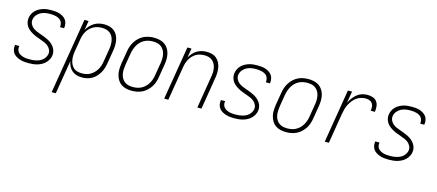

<svg xmlns="http://www.w3.org/2000/svg" viewBox="-52 -1057 4105 1802"><g transform="rotate(15 2000.0 -156.5)"><path d="M196 8Q175 8 154.5 6Q134 4 114.5 -2Q95 -8 77.5 -18Q60 -28 48 -43Q36 -58 31.5 -78Q27 -98 30 -119L31 -125H71V-121Q68 -105 72 -90Q76 -75 85.5 -64Q95 -53 108.5 -46Q122 -39 137 -35Q152 -31 168 -30Q184 -29 200 -29Q216 -29 231.5 -30.5Q247 -32 262.5 -36Q278 -40 293.5 -47Q309 -54 321.5 -65Q334 -76 343 -91Q352 -106 355 -121Q359 -144 349.5 -164Q340 -184 324.5 -197.5Q309 -211 288.5 -219.5Q268 -228 248 -235Q228 -242 207.5 -250Q187 -258 169 -268Q151 -278 134 -291Q117 -304 105.5 -321.5Q94 -339 89 -360.5Q84 -382 88 -404Q91 -424 100.5 -443Q110 -462 125.5 -477Q141 -492 159.5 -502Q178 -512 197.5 -518Q217 -524 237 -526Q257 -528 277 -528Q298 -528 318 -526Q338 -524 356.5 -518Q375 -512 391.5 -501.5Q408 -491 419 -476Q430 -461 434 -441Q438 -421 435 -401L434 -395H394L395 -399Q397 -414 393.5 -429Q390 -444 381.5 -455Q373 -466 360.5 -473Q348 -480 334 -484Q320 -488 304.5 -489.5Q289 -491 274 -491Q252 -491 229 -487.5Q206 -484 184 -472.5Q162 -461 146.5 -441.5Q131 -422 127 -399Q123 -377 132 -356.5Q141 -336 157 -322.5Q173 -309 192.5 -300.5Q212 -292 232.5 -285Q253 -278 273 -270Q293 -262 312 -252.5Q331 -243 347 -229.5Q363 -216 375 -199Q387 -182 392.5 -160.5Q398 -139 394 -116Q391 -96 380 -76.5Q369 -57 353 -42Q337 -27 317.5 -17Q298 -7 278 -1.5Q258 4 237 6Q216 8 196 8Z M477 215 599 -520H639L624 -429Q636 -451 654.5 -471Q673 -491 695 -504Q717 -517 742 -522.5Q767 -528 791 -528Q818 -528 843.5 -521Q869 -514 888.5 -498Q908 -482 919.5 -459.5Q931 -437 935.5 -411.5Q940 -386 939 -359Q938 -332 933 -305L913 -185Q909 -161 902 -137Q895 -113 882.5 -90.5Q870 -68 852 -48.5Q834 -29 811.5 -16Q789 -3 764.5 2.5Q740 8 716 8Q688 8 663 1Q638 -6 618.5 -22.5Q599 -39 587.5 -62Q576 -85 571 -110L517 215ZM704 -29Q724 -29 745 -33Q766 -37 785 -48Q804 -59 820 -75Q836 -91 847 -110Q858 -129 864.5 -149.5Q871 -170 874 -191L894 -311Q898 -332 898.5 -354Q899 -376 895.5 -397Q892 -418 882.5 -436Q873 -454 857 -467Q841 -480 820.5 -485.5Q800 -491 778 -491Q758 -491 737.5 -487Q717 -483 697.5 -472.5Q678 -462 662 -446.5Q646 -431 635 -412.5Q624 -394 617.5 -373.5Q611 -353 608 -333L588 -213Q584 -191 583.5 -169Q583 -147 586.5 -126Q590 -105 599.5 -86Q609 -67 624 -53.5Q639 -40 660.5 -34.5Q682 -29 704 -29Z M1199 8Q1171 8 1144 2Q1117 -4 1095.5 -19Q1074 -34 1060.5 -56.5Q1047 -79 1040.5 -105Q1034 -131 1035 -159Q1036 -187 1040 -215L1060 -335Q1064 -361 1072.5 -386Q1081 -411 1095 -433.5Q1109 -456 1129 -475Q1149 -494 1173 -506Q1197 -518 1223 -523Q1249 -528 1274 -528Q1302 -528 1329 -522Q1356 -516 1377.5 -501Q1399 -486 1413 -463.5Q1427 -441 1433 -415Q1439 -389 1438.5 -361Q1438 -333 1433 -305L1413 -185Q1409 -159 1401 -134Q1393 -109 1378.5 -86.5Q1364 -64 1344 -45Q1324 -26 1300 -14Q1276 -2 1250 3Q1224 8 1199 8ZM1200 -29Q1220 -29 1241.5 -33Q1263 -37 1282.5 -47.5Q1302 -58 1318.5 -74Q1335 -90 1346 -109Q1357 -128 1364 -149Q1371 -170 1374 -191L1394 -311Q1398 -333 1398.5 -355Q1399 -377 1395 -398Q1391 -419 1381 -437Q1371 -455 1354.5 -468Q1338 -481 1317.5 -486Q1297 -491 1274 -491Q1254 -491 1232.5 -487Q1211 -483 1191 -472.5Q1171 -462 1155 -446Q1139 -430 1128 -411Q1117 -392 1110 -371Q1103 -350 1099 -329L1079 -209Q1076 -187 1075 -165Q1074 -143 1078 -122Q1082 -101 1092 -83Q1102 -65 1118.5 -52Q1135 -39 1156 -34Q1177 -29 1200 -29Z M1513 0 1599 -520H1639L1624 -430Q1637 -452 1654 -471.5Q1671 -491 1693 -504Q1715 -517 1739 -522.5Q1763 -528 1787 -528Q1814 -528 1839 -521Q1864 -514 1882.5 -497.5Q1901 -481 1912.5 -458.5Q1924 -436 1928 -410.5Q1932 -385 1931 -358Q1930 -331 1925 -305L1875 0H1835L1886 -311Q1890 -332 1891 -353.5Q1892 -375 1888.5 -396Q1885 -417 1876 -435Q1867 -453 1851.5 -466.5Q1836 -480 1816 -485.5Q1796 -491 1774 -491Q1754 -491 1734 -487Q1714 -483 1695 -472.5Q1676 -462 1660.5 -446Q1645 -430 1634.5 -411.5Q1624 -393 1617.5 -373Q1611 -353 1608 -333L1553 0Z M2196 8Q2175 8 2154.5 6Q2134 4 2114.5 -2Q2095 -8 2077.5 -18Q2060 -28 2048 -43Q2036 -58 2031.5 -78Q2027 -98 2030 -119L2031 -125H2071V-121Q2068 -105 2072 -90Q2076 -75 2085.5 -64Q2095 -53 2108.5 -46Q2122 -39 2137 -35Q2152 -31 2168 -30Q2184 -29 2200 -29Q2216 -29 2231.5 -30.5Q2247 -32 2262.5 -36Q2278 -40 2293.5 -47Q2309 -54 2321.5 -65Q2334 -76 2343 -91Q2352 -106 2355 -121Q2359 -144 2349.5 -164Q2340 -184 2324.5 -197.5Q2309 -211 2288.5 -219.5Q2268 -228 2248 -235Q2228 -242 2207.5 -250Q2187 -258 2169 -268Q2151 -278 2134 -291Q2117 -304 2105.5 -321.5Q2094 -339 2089 -360.5Q2084 -382 2088 -404Q2091 -424 2100.5 -443Q2110 -462 2125.5 -477Q2141 -492 2159.5 -502Q2178 -512 2197.5 -518Q2217 -524 2237 -526Q2257 -528 2277 -528Q2298 -528 2318 -526Q2338 -524 2356.5 -518Q2375 -512 2391.5 -501.5Q2408 -491 2419 -476Q2430 -461 2434 -441Q2438 -421 2435 -401L2434 -395H2394L2395 -399Q2397 -414 2393.5 -429Q2390 -444 2381.5 -455Q2373 -466 2360.5 -473Q2348 -480 2334 -484Q2320 -488 2304.5 -489.5Q2289 -491 2274 -491Q2252 -491 2229 -487.5Q2206 -484 2184 -472.5Q2162 -461 2146.5 -441.5Q2131 -422 2127 -399Q2123 -377 2132 -356.5Q2141 -336 2157 -322.5Q2173 -309 2192.5 -300.5Q2212 -292 2232.5 -285Q2253 -278 2273 -270Q2293 -262 2312 -252.5Q2331 -243 2347 -229.5Q2363 -216 2375 -199Q2387 -182 2392.5 -160.5Q2398 -139 2394 -116Q2391 -96 2380 -76.5Q2369 -57 2353 -42Q2337 -27 2317.5 -17Q2298 -7 2278 -1.5Q2258 4 2237 6Q2216 8 2196 8Z M2699 8Q2671 8 2644 2Q2617 -4 2595.5 -19Q2574 -34 2560.5 -56.5Q2547 -79 2540.5 -105Q2534 -131 2535 -159Q2536 -187 2540 -215L2560 -335Q2564 -361 2572.5 -386Q2581 -411 2595 -433.5Q2609 -456 2629 -475Q2649 -494 2673 -506Q2697 -518 2723 -523Q2749 -528 2774 -528Q2802 -528 2829 -522Q2856 -516 2877.5 -501Q2899 -486 2913 -463.5Q2927 -441 2933 -415Q2939 -389 2938.5 -361Q2938 -333 2933 -305L2913 -185Q2909 -159 2901 -134Q2893 -109 2878.5 -86.5Q2864 -64 2844 -45Q2824 -26 2800 -14Q2776 -2 2750 3Q2724 8 2699 8ZM2700 -29Q2720 -29 2741.5 -33Q2763 -37 2782.5 -47.5Q2802 -58 2818.5 -74Q2835 -90 2846 -109Q2857 -128 2864 -149Q2871 -170 2874 -191L2894 -311Q2898 -333 2898.5 -355Q2899 -377 2895 -398Q2891 -419 2881 -437Q2871 -455 2854.5 -468Q2838 -481 2817.5 -486Q2797 -491 2774 -491Q2754 -491 2732.5 -487Q2711 -483 2691 -472.5Q2671 -462 2655 -446Q2639 -430 2628 -411Q2617 -392 2610 -371Q2603 -350 2599 -329L2579 -209Q2576 -187 2575 -165Q2574 -143 2578 -122Q2582 -101 2592 -83Q2602 -65 2618.5 -52Q2635 -39 2656 -34Q2677 -29 2700 -29Z M3073 0 3159 -520H3199L3180 -407Q3192 -432 3209 -454.5Q3226 -477 3247.5 -494.5Q3269 -512 3295 -520Q3321 -528 3347 -528Q3374 -528 3399 -520Q3424 -512 3439 -492Q3454 -472 3456.5 -445.5Q3459 -419 3455 -392H3415Q3418 -411 3416.5 -430Q3415 -449 3405 -463.5Q3395 -478 3377.5 -484.5Q3360 -491 3341 -491Q3318 -491 3294 -484Q3270 -477 3250 -462Q3230 -447 3214.5 -426.5Q3199 -406 3188 -383.5Q3177 -361 3171 -337.5Q3165 -314 3161 -291L3113 0Z M3696 8Q3675 8 3654.5 6Q3634 4 3614.5 -2Q3595 -8 3577.5 -18Q3560 -28 3548 -43Q3536 -58 3531.5 -78Q3527 -98 3530 -119L3531 -125H3571V-121Q3568 -105 3572 -90Q3576 -75 3585.5 -64Q3595 -53 3608.5 -46Q3622 -39 3637 -35Q3652 -31 3668 -30Q3684 -29 3700 -29Q3716 -29 3731.5 -30.5Q3747 -32 3762.5 -36Q3778 -40 3793.5 -47Q3809 -54 3821.5 -65Q3834 -76 3843 -91Q3852 -106 3855 -121Q3859 -144 3849.5 -164Q3840 -184 3824.5 -197.5Q3809 -211 3788.5 -219.5Q3768 -228 3748 -235Q3728 -242 3707.5 -250Q3687 -258 3669 -268Q3651 -278 3634 -291Q3617 -304 3605.5 -321.5Q3594 -339 3589 -360.5Q3584 -382 3588 -404Q3591 -424 3600.5 -443Q3610 -462 3625.5 -477Q3641 -492 3659.5 -502Q3678 -512 3697.5 -518Q3717 -524 3737 -526Q3757 -528 3777 -528Q3798 -528 3818 -526Q3838 -524 3856.5 -518Q3875 -512 3891.5 -501.5Q3908 -491 3919 -476Q3930 -461 3934 -441Q3938 -421 3935 -401L3934 -395H3894L3895 -399Q3897 -414 3893.5 -429Q3890 -444 3881.5 -455Q3873 -466 3860.5 -473Q3848 -480 3834 -484Q3820 -488 3804.5 -489.5Q3789 -491 3774 -491Q3752 -491 3729 -487.5Q3706 -484 3684 -472.5Q3662 -461 3646.5 -441.5Q3631 -422 3627 -399Q3623 -377 3632 -356.5Q3641 -336 3657 -322.5Q3673 -309 3692.5 -300.5Q3712 -292 3732.5 -285Q3753 -278 3773 -270Q3793 -262 3812 -252.5Q3831 -243 3847 -229.5Q3863 -216 3875 -199Q3887 -182 3892.5 -160.5Q3898 -139 3894 -116Q3891 -96 3880 -76.5Q3869 -57 3853 -42Q3837 -27 3817.5 -17Q3798 -7 3778 -1.5Q3758 4 3737 6Q3716 8 3696 8Z"/></g></svg>

Font: Iosevka Extralight Oblique
Style: Regular
Weight: 200
Italic angle: -9°
Monospace: yes
Designer: Belleve Invis
Foundry: Belleve Invis
Version: Version 32.5.0; ttfautohint (v1.8.4)